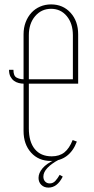

<svg xmlns="http://www.w3.org/2000/svg" viewBox="-20 -725 425 872"><path d="M329 -82Q313 -39 283 -16.5Q253 6 211 6Q155 6 121 -32Q87 -70 87 -130V-345Q77 -345 65 -348Q53 -351 43.5 -358Q34 -365 27.5 -377Q21 -389 21 -408H41Q41 -380 55.5 -372.5Q70 -365 87 -365V-569Q87 -599 96.5 -624Q106 -649 122.5 -667Q139 -685 162 -695Q185 -705 212 -705Q266 -705 300.5 -667Q335 -629 335 -569V-345H111V-142Q111 -81 138 -48Q165 -15 215 -15Q250 -15 272.5 -33Q295 -51 310 -89ZM111 -365H311V-565Q311 -618 283.5 -651.5Q256 -685 212 -685Q168 -685 139.5 -651.5Q111 -618 111 -565ZM265 77Q240 127 200 127Q180 127 167.5 114.5Q155 102 155 83Q155 61 173 39.5Q191 18 228 1H246Q214 18 195.5 37.5Q177 57 177 77Q177 91 185 99.5Q193 108 206 108Q221 108 231.5 96.5Q242 85 251 69Z"/></svg>

Font: Moniqa Thin Paragraph
Style: Regular
Weight: 100
Designer: Rajesh Rajput
Foundry: Rajesh Rajput
Version: Version 1.000